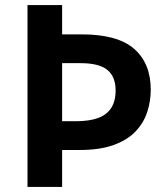

<svg xmlns="http://www.w3.org/2000/svg" viewBox="-20 -734 655 754"><path d="M572 -382Q572 -336 558 -293.5Q544 -251 512 -217.5Q480 -184 426 -164.5Q372 -145 293 -145H224V0H88V-714H224V-599H301Q442 -599 507 -542Q572 -485 572 -382ZM280 -258Q329 -258 363.5 -270Q398 -282 416 -309Q434 -336 434 -379Q434 -433 401.5 -459.5Q369 -486 296 -486H224V-258Z"/></svg>

Font: Noto Sans Oriya SemiBold
Style: Regular
Weight: 600
Version: Version 2.003